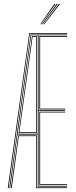

<svg xmlns="http://www.w3.org/2000/svg" viewBox="-20 -970 391 990"><path d="M20 0 131 -800H326V-796H134L24.2 0ZM28.2 0 138 -792H326V-788H179V-402H316V-398H179V-12H326V-8H175V-276H70L32.2 0ZM71 -280H175V-788H141ZM76 -284 145 -784H171V-284ZM183 -406V-784H326V-780H187V-410H316V-406ZM80 -288H167V-780H148ZM183 -16V-394H316V-390H187V-20H326V-16ZM36.2 0 74 -272H171V-4H326V0H167V-268H77L40.5 0ZM188 -845 260 -950H266L192 -845ZM204 -845 284 -950H290L208 -845ZM196 -845 272 -950H278L200 -845Z"/></svg>

Font: Big Shoulders Inline Display Thin
Style: Regular
Weight: 100
Designer: Patric King
Foundry: XO Type Co
Version: Version 1.000